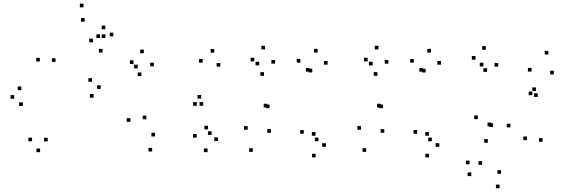

<svg xmlns="http://www.w3.org/2000/svg" viewBox="-20 -807 3140 1050"><path d="M240.8 -33.7V-53.7H220.8V-33.7ZM283.7 -468.3V-488.3H263.7V-468.3ZM443 -688.8V-708.8H423V-688.8ZM527.2 -599.2V-619.2H507.2V-599.2ZM556.2 -599.2V-619.2H536.2V-599.2ZM556.2 -646.8V-666.8H536.2V-646.8ZM488.2 -575.5V-595.5H468.2V-575.5ZM541 -519.7V-539.7H521V-519.7ZM600.3 -608.5V-628.5H580.3V-608.5ZM436.8 -767V-787H416.8V-767ZM198 -470.7V-490.7H178V-470.7ZM155.3 -34.3V-54.3H135.3V-34.3ZM199.2 25.3V5.3H179.2V25.3ZM491.8 -272.7V-292.7H471.8V-272.7ZM530.8 -320.7V-340.7H510.8V-320.7ZM483.5 -359.7V-379.7H463.5V-359.7ZM96.8 -314.3V-334.3H76.8V-314.3ZM57.8 -267V-287H37.8V-267ZM104.5 -227.7V-247.7H84.5V-227.7Z M1171.8 -35.7V-55.7H1151.8V-35.7ZM1117.8 -99.2V-119.2H1097.8V-99.2ZM1137.3 -69.2V-89.2H1117.3V-69.2ZM1184.8 -442.5V-462.5H1164.8V-442.5ZM1151.7 -518.8V-538.8H1131.7V-518.8ZM1088.5 -464.5V-484.5H1068.5V-464.5ZM828 -60.8V-80.8H808V-60.8ZM780.2 -154.5V-174.5H760.2V-154.5ZM821.3 -444.5V-464.5H801.3V-444.5ZM766.7 -515.7V-535.7H746.7V-515.7ZM710.3 -457.2V-477.2H690.3V-457.2ZM753.2 -390.7V-410.7H733.2V-390.7ZM733.2 -433.2V-453.2H713.2V-433.2ZM693 -140.8V-160.8H673V-140.8ZM812 21.7V1.7H792V21.7ZM1056.2 -228.5V-248.5H1036.2V-228.5ZM1091.3 -228.5V-248.5H1071.3V-228.5ZM1080.2 -267.8V-287.8H1060.2V-267.8ZM1055.5 -54.3V-74.3H1035.5V-54.3ZM1115.2 25V5H1095.2V25Z M1762.3 -4V-24H1742.3V-4ZM1705.5 -64.8V-84.8H1685.5V-64.8ZM1721.8 -34.5V-54.5H1701.8V-34.5ZM1771.5 -453.3V-473.3H1751.5V-453.3ZM1717 -519.8V-539.8H1697V-519.8ZM1623 -464.5V-484.5H1603V-464.5ZM1454.2 -215.3V-235.3H1434.2V-215.3ZM1442.2 -219.5V-239.5H1422.2V-219.5ZM1484.2 -459V-479H1464.2V-459ZM1429.7 -536.7V-556.7H1409.7V-536.7ZM1370.5 -471.2V-491.2H1350.5V-471.2ZM1423.7 -392.5V-412.5H1403.7V-392.5ZM1397.5 -449.2V-469.2H1377.5V-449.2ZM1334.5 -97.5V-117.5H1314.5V-97.5ZM1362.5 23.5V3.5H1342.5V23.5ZM1461.5 -80.8V-100.8H1441.5V-80.8ZM1673 -415.2V-435.2H1653V-415.2ZM1687.7 -410.8V-430.8H1667.7V-410.8ZM1641.3 -75.7V-95.7H1621.3V-75.7ZM1706.2 53.7V33.7H1686.2V53.7Z M2382.3 -4V-24H2362.3V-4ZM2325.5 -64.8V-84.8H2305.5V-64.8ZM2341.8 -34.5V-54.5H2321.8V-34.5ZM2391.5 -453.3V-473.3H2371.5V-453.3ZM2337 -519.8V-539.8H2317V-519.8ZM2243 -464.5V-484.5H2223V-464.5ZM2074.2 -215.3V-235.3H2054.2V-215.3ZM2062.2 -219.5V-239.5H2042.2V-219.5ZM2104.2 -459V-479H2084.2V-459ZM2049.7 -536.7V-556.7H2029.7V-536.7ZM1990.5 -471.2V-491.2H1970.5V-471.2ZM2043.7 -392.5V-412.5H2023.7V-392.5ZM2017.5 -449.2V-469.2H1997.5V-449.2ZM1954.5 -97.5V-117.5H1934.5V-97.5ZM1982.5 23.5V3.5H1962.5V23.5ZM2081.5 -80.8V-100.8H2061.5V-80.8ZM2293 -415.2V-435.2H2273V-415.2ZM2307.7 -410.8V-430.8H2287.7V-410.8ZM2261.3 -75.7V-95.7H2241.3V-75.7ZM2326.2 53.7V33.7H2306.2V53.7Z M2947.3 -32V-52H2927.3V-32ZM3008.7 -400V-420H2988.7V-400ZM2979 -508.7V-528.7H2959V-508.7ZM2887 -415.5V-435.5H2867V-415.5ZM2676.3 -112.5V-132.5H2656.3V-112.5ZM2666.3 -116.8V-136.8H2646.3V-116.8ZM2704.5 -442.7V-462.7H2684.5V-442.7ZM2636.8 -534.8V-554.8H2616.8V-534.8ZM2580.3 -480.5V-500.5H2560.3V-480.5ZM2643.7 -414V-434H2623.7V-414ZM2623.8 -444V-464H2603.8V-444ZM2593.3 -155.5V-175.5H2573.3V-155.5ZM2648 -26.3V-46.3H2628V-26.3ZM2771.2 -110.3V-130.3H2751.2V-110.3ZM2891.3 -286.2V-306.2H2871.3V-286.2ZM2920.7 -276.8V-296.8H2900.7V-276.8ZM2911 -309V-329H2891V-309ZM2861.7 -40.7V-60.7H2841.7V-40.7ZM2720.3 143.5V123.5H2700.3V143.5ZM2616.5 94.3V74.3H2596.5V94.3ZM2548.2 91.2V71.2H2528.2V91.2ZM2557.2 156V136H2537.2V156ZM2712 222.5V202.5H2692V222.5Z"/></svg>

Font: Monaspace Radon Dots Var
Style: Regular
Weight: 400
Designer: Riley Cran and the Lettermatic Team
Version: Version 1.100 (Monaspace Radon Dots)